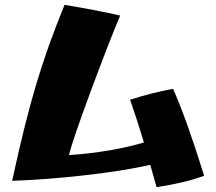

<svg xmlns="http://www.w3.org/2000/svg" viewBox="-20 -757 891 791"><path d="M30 -12Q81 -248 128.5 -407.5Q176 -567 246 -737Q379 -715 475 -693Q425 -574 351 -373.5Q277 -173 264 -118Q437 -130 573 -170Q542 -272 516 -346Q601 -374 693 -391Q748 -268 821 -33Q740 -3 625 14L599 -78Q490 -53 330.5 -35Q171 -17 30 -12Z"/></svg>

Font: Otomanopee
Style: Regular
Weight: 400
Designer: Das Ende der Wildnis
Foundry: Gutenberg Labo
Version: Version 3.000